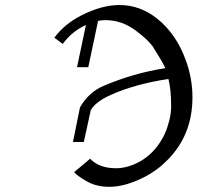

<svg xmlns="http://www.w3.org/2000/svg" viewBox="-20 -761 779 757"><path d="M335.4 -135.3Q371.1 -97.7 437 -97.7Q480 -97.7 524.7 -120.6Q569.3 -143.6 600.8 -185.3Q632.3 -227.1 644.5 -275.9Q645 -277.8 646.5 -282.2Q654.8 -313 654.8 -342.8Q654.8 -407.2 644 -449.7Q510.7 -429.2 416.5 -386.7Q356.9 -359.9 337.9 -326.7L310.5 -201.2H267.6L295.4 -337.9Q330.1 -397.5 387.2 -421.9Q506.8 -473.1 631.8 -492.2Q621.1 -515.1 610.8 -531.2L582 -578.1Q561.5 -606.4 513.7 -641.6Q459 -681.6 396.5 -681.6Q381.8 -681.6 366.7 -678.7L328.1 -496.1H283.7L318.8 -662.6Q262.7 -636.7 227.5 -587.9L194.3 -612.3Q233.9 -666 298.8 -699.2Q380.4 -741.2 450.7 -741.2Q532.2 -741.2 599.1 -688Q674.3 -627.9 711.9 -525.4Q738.8 -453.1 738.8 -377.4Q738.8 -229.5 641.1 -130.9Q600.1 -88.9 549.3 -63Q473.6 -24.4 411.6 -24.4Q363.3 -24.4 327.6 -43.2Q292 -62 272 -82Z"/></svg>

Font: Tuffy
Style: Italic
Weight: 400
Italic angle: -12°
Designer: Thatcher Ulrich, Karoly Barta and Michael Everson
Version: Version 001.271